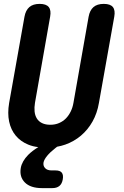

<svg xmlns="http://www.w3.org/2000/svg" viewBox="-20 -750 640 988"><path d="M106 -664Q112 -697 131 -713.5Q150 -730 184 -730Q218 -730 231 -713.5Q244 -697 238 -664L160 -221Q156 -197 158 -176.5Q160 -156 169.5 -140.5Q179 -125 196.5 -116.5Q214 -108 239 -108Q264 -108 284.5 -117Q305 -126 319.5 -141Q334 -156 344 -176.5Q354 -197 358 -221L436 -664Q442 -697 461 -713.5Q480 -730 514 -730Q548 -730 561 -713.5Q574 -697 568 -664L489 -220Q480 -167 456 -124.5Q432 -82 396.5 -52Q361 -22 316 -6Q296 1 274 5L265 12Q238 33 222.5 52Q207 71 204 86Q201 103 212 115Q223 127 246 127H266Q289 127 298 138.5Q307 150 303 173Q299 196 285.5 207Q272 218 249 218H196Q137 218 108 189Q79 160 87 114Q93 80 125 47Q146 26 177 7Q149 4 125 -6Q86 -22 61 -52Q36 -82 27 -124.5Q18 -167 27 -220Z"/></svg>

Font: Maple Mono
Style: Bold Italic
Weight: 700
Italic angle: -10°
Monospace: yes
Designer: subframe7536
Version: Version 7.000